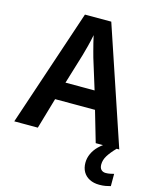

<svg xmlns="http://www.w3.org/2000/svg" viewBox="-136 -809 922 1134"><g transform="rotate(15 325.0 -242.5)"><path d="M498 0 443 -189H199L144 0H0L240 -717H401L642 0ZM354 -483Q350 -499 343.5 -521.5Q337 -544 331.5 -568Q326 -592 321 -613Q314 -576 305 -542Q296 -508 289 -483L233 -299H411ZM562 113Q562 134 572.5 144.5Q583 155 600 155Q615 155 628.5 152Q642 149 650 147V222Q636 226 619.5 229Q603 232 581 232Q547 232 521.5 219Q496 206 482.5 182.5Q469 159 469 127Q469 98 481.5 71Q494 44 516.5 22Q539 0 568 -16L626 0Q595 32 578.5 58.5Q562 85 562 113Z"/></g></svg>

Font: Noto Sans Display SemiBold
Style: Regular
Weight: 600
Designer: Monotype Design Team
Foundry: Monotype Imaging Inc.
Version: Version 2.003